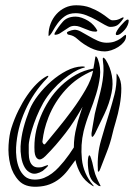

<svg xmlns="http://www.w3.org/2000/svg" viewBox="-20 -704 508 728"><path d="M403 -352Q395 -312 376 -272Q357 -232 340 -197Q339 -195 335.5 -190Q332 -185 330 -185Q327 -186 327 -191.5Q327 -197 327 -199Q328 -208 330.5 -220.5Q333 -233 335 -246.5Q337 -260 339.5 -272.5Q342 -285 345 -295Q354 -329 360 -353.5Q366 -378 369 -398Q372 -418 372.5 -436Q373 -454 370 -475Q369 -483 371 -485Q373 -486 376 -483Q379 -480 381 -477Q398 -450 404 -417.5Q410 -385 403 -352ZM427 -419Q440 -400 440 -369Q440 -338 434 -305.5Q428 -273 419 -243Q410 -213 406 -195Q398 -160 384 -125Q370 -90 360 -63Q359 -60 357 -56.5Q355 -53 353 -53Q351 -53 351 -57Q351 -61 351 -64Q348 -119 363 -171.5Q378 -224 395 -278Q405 -311 414 -345.5Q423 -380 422 -421Q422 -425 423 -425ZM333 -436Q272 -411 229.5 -364.5Q187 -318 164 -260Q154 -234 149 -213.5Q144 -193 141 -169Q140 -164 144 -159Q148 -154 152 -159Q170 -181 198 -215Q226 -249 254 -287Q282 -325 304.5 -364Q327 -403 333 -436ZM266 -97Q251 -76 237 -58Q223 -40 206 -26.5Q189 -13 168 -5Q147 3 120 4Q75 6 51.5 -19Q28 -44 19 -80Q10 -116 12.5 -154.5Q15 -193 23 -218Q34 -253 49.5 -284.5Q65 -316 82.5 -341.5Q100 -367 118.5 -385.5Q137 -404 155 -414Q156 -414 159.5 -416Q163 -418 163 -415Q164 -415 162 -412Q160 -409 158 -407Q106 -353 75.5 -285Q45 -217 41 -145Q40 -127 42.5 -106Q45 -85 52.5 -66.5Q60 -48 74 -35.5Q88 -23 112 -23Q131 -23 147 -29.5Q163 -36 177 -46.5Q191 -57 202.5 -69.5Q214 -82 223 -93Q243 -118 260 -145Q260 -165 262.5 -184Q265 -203 270 -222Q273 -236 275.5 -244.5Q278 -253 280.5 -260.5Q283 -268 285.5 -276.5Q288 -285 293 -299Q277 -271 261.5 -246.5Q246 -222 228.5 -199.5Q211 -177 192.5 -155.5Q174 -134 152 -112Q135 -95 124 -101Q113 -107 111 -129Q109 -163 114.5 -195Q120 -227 134 -262Q147 -294 166.5 -324Q186 -354 211.5 -378.5Q237 -403 268 -420.5Q299 -438 334 -444Q336 -455 337.5 -463Q339 -471 340 -479Q342 -490 342 -490Q344 -491 346.5 -488Q349 -485 351 -480Q363 -447 359 -414Q355 -381 344.5 -347Q334 -313 320 -277.5Q306 -242 297 -206Q285 -155 290.5 -100.5Q296 -46 333 -2Q336 2 336 2Q335 3 330 0Q301 -18 286.5 -43.5Q272 -69 266 -97ZM301 -451Q303 -449 300.5 -448Q298 -447 290 -445Q277 -441 258.5 -430Q240 -419 219.5 -402Q199 -385 179 -362.5Q159 -340 144 -314Q129 -287 118.5 -261Q108 -235 101.5 -213.5Q95 -192 92 -176.5Q89 -161 89 -155Q89 -140 89 -123.5Q89 -107 93 -94Q97 -81 107 -74Q117 -67 137 -70Q138 -70 142 -71.5Q146 -73 150 -74.5Q154 -76 157.5 -77Q161 -78 162 -78Q163 -76 160.5 -73Q158 -70 154 -66.5Q150 -63 146.5 -60Q143 -57 142 -56Q117 -41 100 -47Q83 -53 73.5 -69.5Q64 -86 60.5 -108.5Q57 -131 58 -149Q60 -184 69 -218.5Q78 -253 92 -288Q103 -315 125 -343.5Q147 -372 174.5 -396Q202 -420 232 -435.5Q262 -451 290 -452Q300 -452 301 -451ZM360 -2Q362 1 361 2Q358 2 353 0Q350 -2 337 -12Q324 -22 318 -44Q316 -52 314.5 -64.5Q313 -77 313 -88Q313 -99 314.5 -107Q316 -115 319 -115Q322 -115 325.5 -103Q329 -91 330 -88Q333 -74 335.5 -63.5Q338 -53 341 -44Q345 -33 351.5 -19Q358 -5 360 -2ZM234 -579Q232 -582 242 -586Q252 -590 261 -591Q272 -592 286 -584.5Q300 -577 316 -567.5Q332 -558 349.5 -550Q367 -542 384 -542Q402 -542 414.5 -546.5Q427 -551 435 -556.5Q443 -562 448.5 -567Q454 -572 457 -572Q457 -571 457.5 -569.5Q458 -568 458 -567Q458 -555 449.5 -544.5Q441 -534 428.5 -526Q416 -518 402 -513.5Q388 -509 378 -509Q350 -509 323 -522.5Q296 -536 276 -554Q266 -563 259 -566.5Q252 -570 246.5 -571Q241 -572 238 -573Q235 -574 234 -579ZM164 -572Q164 -594 172 -614.5Q180 -635 194 -650.5Q208 -666 227 -675Q246 -684 269 -684Q299 -684 322 -675Q345 -666 361.5 -655.5Q378 -645 389 -636Q400 -627 406 -627Q416 -627 423 -628.5Q430 -630 441 -636Q444 -638 447 -638Q450 -638 448 -634Q435 -615 425 -608.5Q415 -602 398 -602Q391 -602 377 -610Q363 -618 345.5 -628Q328 -638 307.5 -646Q287 -654 267 -654Q242 -654 226 -642.5Q210 -631 199 -616Q188 -601 180.5 -587Q173 -573 165 -567Q164 -568 164 -572ZM419 -576Q419 -580 424.5 -589Q430 -598 437.5 -606.5Q445 -615 452 -622Q459 -629 464 -630Q468 -630 468 -625Q468 -618 464 -608.5Q460 -599 453 -591Q446 -583 438 -577Q430 -571 423 -571Q419 -571 419 -576ZM267 -641Q278 -641 290.5 -636.5Q303 -632 314.5 -625Q326 -618 335 -608Q344 -598 349 -588Q348 -584 342 -584Q331 -584 321 -587.5Q311 -591 301.5 -595Q292 -599 282.5 -602.5Q273 -606 263 -606Q251 -606 242 -600.5Q233 -595 224.5 -589Q216 -583 207 -577.5Q198 -572 187 -572V-578Q201 -602 218 -621.5Q235 -641 267 -641Z"/></svg>

Font: Akronim
Style: Regular
Weight: 400
Designer: Grzegorz Klimczewski
Foundry: Fonty.PL
Version: Version 1.002